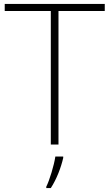

<svg xmlns="http://www.w3.org/2000/svg" viewBox="-20 -734 555 975"><path d="M277 0V-678H512V-714H4V-678H238V0ZM301 68V61H261C255 104 231 183 215 214V221H238C268 175 290 116 301 68Z"/></svg>

Font: Noto Sans Lao ExtraLight
Style: Regular
Weight: 200
Designer: Monotype Design Team
Foundry: Monotype Imaging Inc.
Version: Version 2.003